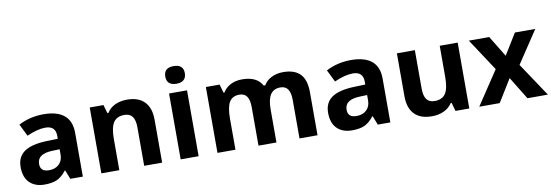

<svg xmlns="http://www.w3.org/2000/svg" viewBox="-57 -1158 4501 1567"><g transform="rotate(-10 2194.0 -375.0)"><path d="M92.8 -507.8Q187.5 -557.1 300.3 -557.1Q413.1 -557.1 470.9 -508.8Q528.8 -460.4 528.8 -363.8V0H424.8L396 -74.2H392.1Q354.5 -26.4 314.9 -8.3Q275.4 9.8 210.9 9.8Q132.8 9.8 86.9 -35.2Q42 -80.1 42 -164.6Q42 -249 102.1 -290.8Q162.1 -332.5 286.1 -336.9L380.9 -339.8V-363.8Q380.9 -446.8 295.9 -446.8Q230.5 -446.8 142.1 -407.2ZM194.8 -162.1Q194.8 -99.1 267.1 -99.1Q319.3 -99.1 350.1 -128.9Q380.9 -158.7 380.9 -208V-252.9L323.2 -251Q258.3 -249 226.6 -227.5Q194.8 -206.1 194.8 -162.1Z M992.2 -556.2Q1086.9 -556.2 1136.5 -504.6Q1186 -453.1 1186 -356V0H1037.1V-318.8Q1037.1 -378.4 1015.9 -407.7Q994.6 -437 949.2 -437Q886.7 -437 858.9 -395Q831.1 -353 831.1 -256.8V0H682.1V-545.9H795.9L815.9 -475.6H824.2Q848.6 -515.1 892.3 -535.6Q936 -556.2 992.2 -556.2Z M1495.1 -687Q1495.1 -651.9 1474.6 -632.8Q1454.1 -613.8 1414.1 -613.8Q1333 -613.8 1333 -686.8Q1333 -759.8 1414.1 -759.8Q1495.1 -759.8 1495.1 -687ZM1488.3 0H1339.4V-545.9H1488.3Z M2285.6 -556.2Q2379.9 -556.2 2426.8 -507.8Q2473.6 -459.5 2473.6 -356V0H2324.2V-318.8Q2324.2 -378.4 2304.2 -407.7Q2284.2 -437 2242.2 -437Q2187 -437 2160.2 -397.5Q2133.3 -357.9 2133.3 -273.9V0H1984.4V-318.8Q1984.4 -378.4 1964.4 -407.7Q1944.3 -437 1902.3 -437Q1845.2 -437 1819.3 -395Q1793.5 -353 1793.5 -256.8V0H1644.5V-545.9H1758.3L1778.3 -475.6H1786.6Q1808.6 -513.7 1850.1 -534.9Q1891.6 -556.2 1945.3 -556.2Q2068.4 -556.2 2111.3 -475.6H2124.5Q2146.5 -513.7 2189 -534.9Q2231.4 -556.2 2285.6 -556.2Z M2641.1 -507.8Q2735.8 -557.1 2848.6 -557.1Q2961.4 -557.1 3019.3 -508.8Q3077.1 -460.4 3077.1 -363.8V0H2973.1L2944.3 -74.2H2940.4Q2902.8 -26.4 2863.3 -8.3Q2823.7 9.8 2759.3 9.8Q2681.2 9.8 2635.3 -35.2Q2590.3 -80.1 2590.3 -164.6Q2590.3 -249 2650.4 -290.8Q2710.4 -332.5 2834.5 -336.9L2929.2 -339.8V-363.8Q2929.2 -446.8 2844.2 -446.8Q2778.8 -446.8 2690.4 -407.2ZM2743.2 -162.1Q2743.2 -99.1 2815.4 -99.1Q2867.7 -99.1 2898.4 -128.9Q2929.2 -158.7 2929.2 -208V-252.9L2871.6 -251Q2806.6 -249 2774.9 -227.5Q2743.2 -206.1 2743.2 -162.1Z M3731.4 0H3617.2L3597.2 -69.8H3589.4Q3565.4 -31.7 3521.5 -11Q3477.5 9.8 3421.4 9.8Q3325.7 9.8 3276.6 -41.5Q3227.5 -92.8 3227.5 -189.9V-545.9H3376.5V-227.1Q3376.5 -167.5 3397.7 -138.2Q3418.9 -108.9 3464.4 -108.9Q3526.9 -108.9 3554.7 -150.4Q3582.5 -191.9 3582.5 -289.1V-545.9H3731.4Z M4196.8 -278.8 4382.8 0H4213.4L4098.6 -187L3983.4 0H3814L3999.5 -278.8L3823.7 -545.9H3992.7L4098.6 -372.1L4205.6 -545.9H4374.5Z"/></g></svg>

Font: Open Sans Hebrew
Style: Bold
Weight: 700
Foundry: Ascender Corporation, Yanek Iontef
Version: Version 2.001;PS 002.001;hotconv 1.0.70;makeotf.lib2.5.58329